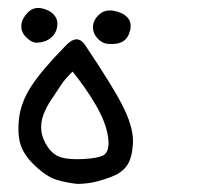

<svg xmlns="http://www.w3.org/2000/svg" viewBox="-20 -289 540 474"><path d="M170.9 165Q143.6 162.1 119.6 154.8Q95.7 147.5 68.4 122.1Q41 96.7 31.7 70.8Q22.5 44.9 26.9 4.4Q31.2 -36.1 57.6 -76.7Q84 -117.2 144.5 -178.7Q170.9 -205.1 189.5 -178.7Q263.7 -68.4 287.1 -19Q310.5 30.3 308.1 66.4Q305.7 102.5 293.5 119.6Q281.2 136.7 259.8 145.5Q238.3 154.3 216.3 159.7Q194.3 165 170.9 165ZM236.3 93.8Q252 83 246.6 47.9Q241.2 12.7 216.8 -29.3Q192.4 -71.3 159.2 -112.3Q140.6 -94.7 129.4 -77.1Q118.2 -59.6 106.4 -42.5Q94.7 -25.4 87.4 -6.3Q80.1 12.7 82 33.2Q84 53.7 98.1 74.2Q112.3 94.7 132.8 100.1Q153.3 105.5 188 103.5Q222.7 101.6 236.3 93.8ZM247.1 -180.7Q232.4 -181.6 220.7 -194.3Q209 -207 209.5 -223.1Q210 -239.3 224.6 -252.9Q239.3 -266.6 261.7 -262.2Q284.2 -257.8 294.9 -245.6Q305.7 -233.4 301.3 -214.4Q296.9 -195.3 283.7 -187Q270.5 -178.7 247.1 -180.7ZM68.4 -183.6Q56.6 -184.6 43.9 -197.8Q31.2 -210.9 32.7 -227.1Q34.2 -243.2 48.3 -257.8Q62.5 -272.5 82.5 -268.6Q102.5 -264.6 113.3 -252.4Q124 -240.2 121.1 -222.7Q118.2 -205.1 104 -194.3Q89.8 -183.6 68.4 -183.6Z"/></svg>

Font: JasonHandwriting4
Style: Regular
Weight: 400
Version: Version 1.01.21